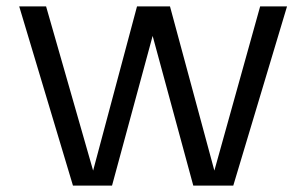

<svg xmlns="http://www.w3.org/2000/svg" viewBox="-20 -580 957 600"><path d="M208 0 40 -560.1H124L271 -46.9L408.2 -560.1H511.2L649.9 -46.9L793 -560.1H877L709 0H584L457 -467.8L330.1 0Z"/></svg>

Font: TASA Explorer
Style: Regular
Weight: 400
Designer: Weizhong Zhang
Foundry: Local Remote
Version: Version 1.000;Glyphs 3.1.2 (3151)